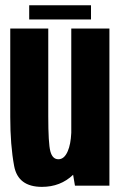

<svg xmlns="http://www.w3.org/2000/svg" viewBox="-20 -706 462 730"><path d="M265 0 258 -41.5Q210 4.5 139.5 4.5Q48.5 4.5 33.8 -74.8Q19 -154 19 -261V-597.5H163.5V-264Q163.5 -160.5 171.5 -130.5Q179.5 -100.5 202 -100.5Q224.5 -100.5 237.5 -131Q249 -157 251 -201V-597.5H396V0ZM91 -632V-686H326V-632Z"/></svg>

Font: Anybody Condensed Regular
Style: Bold
Weight: 700
Width: 3
Designer: Tyler Finck
Foundry: Etcetera Type Company
Version: Version 1.010; ttfautohint (v1.8.3) -l 8 -r 50 -G 200 -x 14 